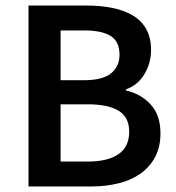

<svg xmlns="http://www.w3.org/2000/svg" viewBox="-20 -674 637 694"><path d="M83 0V-654H292Q343 -654 385.5 -645.5Q428 -637 459.5 -618.5Q491 -600 508.5 -569Q526 -538 526 -493Q526 -446 502 -406Q478 -366 435 -351V-347Q489 -335 524.5 -296.5Q560 -258 560 -192Q560 -143 541 -107Q522 -71 488.5 -47Q455 -23 409 -11.5Q363 0 309 0ZM199 -384H282Q351 -384 381.5 -409Q412 -434 412 -476Q412 -524 380 -544Q348 -564 284 -564H199ZM199 -90H297Q369 -90 408 -116.5Q447 -143 447 -198Q447 -250 409 -273.5Q371 -297 297 -297H199Z"/></svg>

Font: Giro Sans Semibold
Style: Regular
Weight: 600
Designer: Paul D. Hunt
Foundry: Adobe Systems Incorporated
Version: Version 1.000;PS 1.0;hotconv 1.0.88;makeotf.lib2.5.647800